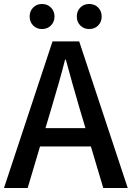

<svg xmlns="http://www.w3.org/2000/svg" viewBox="-20 -945 662 965"><path d="M0 0 244 -737H378L622 0H499L380 -400Q362 -460 345 -521.5Q328 -583 311 -645H307Q291 -582 273.5 -521Q256 -460 238 -400L119 0ZM138 -209V-301H482V-209ZM191 -799Q164 -799 146.5 -817Q129 -835 129 -862Q129 -889 146.5 -907Q164 -925 191 -925Q218 -925 236 -907Q254 -889 254 -862Q254 -835 236 -817Q218 -799 191 -799ZM428 -799Q401 -799 383.5 -817Q366 -835 366 -862Q366 -889 383.5 -907Q401 -925 428 -925Q456 -925 473.5 -907Q491 -889 491 -862Q491 -835 473.5 -817Q456 -799 428 -799Z"/></svg>

Font: Noto Sans TC Thin Medium
Style: Regular
Weight: 500
Version: Version 2.004-H2;hotconv 1.0.118;makeotfexe 2.5.65603